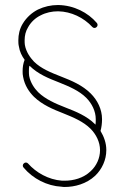

<svg xmlns="http://www.w3.org/2000/svg" viewBox="-20 -746 521 764"><path d="M212 -701C263 -700 313 -676 347 -639C351 -634 359 -633 364 -638C369 -642 370 -650 365 -655C330 -696 274 -725 212 -726H210C183 -726 156 -720 131 -708C109 -697 86 -678 70 -651C58 -631 53 -608 53 -586C53 -578 53 -570 55 -562C58 -541 67 -523 78 -508C72 -493 70 -478 70 -463C70 -455 70 -448 72 -440C78 -406 96 -380 115 -361C148 -329 191 -311 232 -295C272 -279 312 -262 340 -234C363 -211 378 -180 378 -149V-148C378 -117 364 -86 341 -65C312 -37 272 -27 238 -27C234 -27 231 -27 227 -27C172 -31 123 -60 92 -95C88 -100 80 -101 75 -96C70 -92 69 -84 74 -79C111 -35 167 -6 225 -3C230 -2 234 -2 238 -2C277 -2 324 -14 359 -47C386 -73 403 -110 403 -148V-150C403 -176 394 -202 380 -225C384 -239 386 -256 386 -270V-272C386 -311 368 -347 341 -374C308 -407 265 -425 224 -441C183 -457 143 -473 115 -501C100 -517 84 -539 79 -567C78 -573 78 -579 78 -586C78 -604 82 -622 92 -638C103 -658 121 -675 142 -685C163 -696 187 -701 210 -701ZM95 -463C95 -470 95 -477 97 -484H98C131 -451 174 -434 215 -418C255 -402 295 -385 323 -357C346 -334 361 -303 361 -272V-270C361 -263 361 -257 360 -250L358 -252C325 -285 282 -302 241 -318C200 -334 161 -351 132 -379C117 -394 101 -417 96 -444C95 -451 95 -457 95 -463Z"/></svg>

Font: LS
Style: LightAlt
Weight: 250
Designer: BSozoo
Foundry: BSozoo
Version: Version 001.000